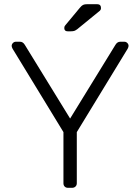

<svg xmlns="http://www.w3.org/2000/svg" viewBox="-20 -900 672 920"><path d="M306 0Q296 0 290 -6Q284 -12 284 -22V-267L40 -667Q36 -675 36 -680Q36 -688 42 -694Q48 -700 56 -700H76Q90 -700 99 -685L316 -332L533 -685Q542 -700 556 -700H576Q584 -700 590 -694Q596 -688 596 -680Q596 -675 592 -667L348 -267V-22Q348 -12 341.5 -6Q335 0 325 0ZM304 -750Q288 -750 288 -766Q288 -774 293 -779L362 -862Q371 -873 378 -876.5Q385 -880 399 -880H445Q464 -880 464 -861Q464 -854 459 -849L350 -760Q342 -754 336 -752Q330 -750 319 -750Z"/></svg>

Font: Rubik AZ
Style: Regular
Weight: 300
Designer: Hubert and Fischer
Foundry: Hubert & Fischer
Version: Version 2.000